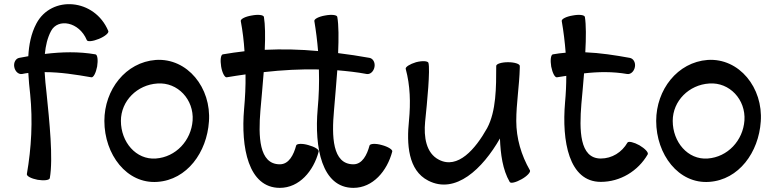

<svg xmlns="http://www.w3.org/2000/svg" viewBox="-20 -852 3742 929"><path d="M87 -494C97 -496 107 -498 117 -499C119 -464 122 -430 126 -396C139 -267 132 -137 110 -10C108 0 131 12 162 18C193 23 219 20 221 10C238 -86 219 -266 205 -404C201 -436 198 -470 196 -503C272 -503 347 -491 422 -478C432 -476 444 -499 450 -530C455 -561 452 -587 442 -589C361 -603 279 -601 197 -591C201 -631 209 -668 227 -702C260 -765 363 -747 400 -658C403 -649 430 -652 459 -664C488 -676 508 -693 504 -702C438 -860 229 -876 156 -738C130 -689 120 -635 117 -580C102 -577 88 -575 73 -572C56 -569 45 -549 49 -528C53 -506 70 -491 87 -494Z M742 28C885 18 981 -115 991 -264C1003 -427 887 -572 734 -562C588 -551 485 -418 485 -267C485 -105 593 39 742 28ZM565 -267C565 -364 644 -442 742 -448C840 -455 919 -370 912 -269C905 -172 831 -92 734 -85C638 -78 565 -165 565 -267Z M1077 -478C1108 -483 1138 -488 1168 -492C1169 -436 1166 -380 1161 -324C1145 -140 1181 57 1334 57C1428 57 1497 -24 1522 -119C1525 -128 1502 -142 1472 -150C1442 -159 1415 -157 1413 -148C1401 -103 1378 -57 1334 -57C1232 -57 1230 -194 1240 -317C1245 -373 1251 -439 1256 -503C1345 -513 1434 -518 1523 -516C1525 -452 1523 -388 1517 -324C1501 -140 1536 57 1690 57C1784 57 1853 -24 1878 -119C1880 -128 1858 -142 1828 -150C1797 -159 1771 -157 1768 -148C1756 -103 1733 -57 1690 -57C1587 -57 1585 -194 1596 -317C1601 -376 1607 -445 1612 -512C1659 -508 1707 -503 1754 -494C1771 -491 1788 -506 1792 -528C1796 -549 1785 -569 1768 -572C1717 -581 1667 -589 1616 -595C1619 -667 1619 -731 1612 -770C1611 -780 1584 -783 1553 -777C1523 -772 1499 -760 1501 -750C1509 -702 1515 -654 1519 -605C1433 -613 1347 -615 1261 -611C1264 -676 1263 -734 1257 -770C1255 -780 1229 -783 1198 -777C1167 -772 1143 -760 1145 -750C1154 -702 1160 -653 1163 -604C1128 -600 1093 -595 1058 -589C1048 -587 1045 -561 1050 -530C1055 -499 1068 -476 1077 -478Z M1943 -519C1965 -438 1967 -354 1959 -270C1947 -155 1954 -28 2052 22C2184 90 2315 -35 2399 -182C2402 -106 2412 -31 2446 28C2450 37 2476 31 2504 15C2531 0 2549 -20 2544 -28C2502 -101 2478 -183 2478 -267C2478 -352 2493 -438 2495 -524C2495 -525 2495 -526 2495 -528C2495 -528 2495 -529 2495 -530C2495 -531 2495 -532 2495 -533C2495 -543 2469 -551 2438 -551C2407 -551 2381 -543 2381 -533C2381 -430 2381 -314 2337 -232C2280 -130 2195 -32 2104 -79C2041 -111 2030 -190 2037 -263C2047 -359 2062 -515 2053 -548C2050 -557 2024 -559 1993 -551C1963 -542 1941 -528 1943 -519Z M2675 -478C2690 -480 2705 -483 2720 -485C2720 -442 2718 -399 2714 -356C2698 -170 2732 28 2887 28C2981 28 3067 -24 3114 -105C3119 -114 3101 -133 3074 -149C3047 -164 3021 -170 3016 -162C2989 -115 2941 -85 2887 -85C2783 -85 2783 -224 2793 -349C2797 -394 2802 -445 2806 -497C2875 -505 2945 -506 3014 -494C3031 -491 3048 -506 3052 -528C3056 -549 3045 -569 3027 -572C2956 -585 2884 -596 2812 -599C2816 -670 2816 -734 2810 -770C2808 -780 2782 -783 2751 -777C2720 -772 2696 -760 2698 -750C2707 -699 2713 -648 2717 -597C2696 -595 2676 -593 2655 -589C2645 -587 2642 -561 2647 -530C2653 -499 2665 -476 2675 -478Z M3412 28C3555 18 3651 -115 3661 -264C3673 -427 3557 -572 3404 -562C3258 -551 3155 -418 3155 -267C3155 -105 3263 39 3412 28ZM3235 -267C3235 -364 3314 -442 3412 -448C3510 -455 3589 -370 3582 -269C3575 -172 3501 -92 3404 -85C3308 -78 3235 -165 3235 -267Z"/></svg>

Font: Nupuram SemiBold
Style: Regular
Weight: 600
Designer: Santhosh Thottingal (santhosh.thottingal@gmail.com)
Foundry: SMC
Version: Version 1.000